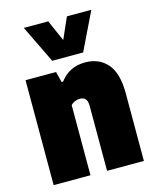

<svg xmlns="http://www.w3.org/2000/svg" viewBox="-120 -890 788 972"><g transform="rotate(-15 274.5 -404.0)"><path d="M39 -550H199L213 -494H221Q269.5 -559 353 -559Q425.5 -559 468.8 -509.8Q512 -460.5 512 -354V0H319V-339Q319 -366 308.8 -377Q298.5 -388 280 -388Q266 -388 253.2 -382.5Q240.5 -377 232 -368V0H39ZM325 -808H453L357 -610H195L99 -808H227L276 -697Z"/></g></svg>

Font: Encode Sans Condensed Black
Style: Regular
Weight: 900
Width: 3
Designer: Multiple Designers
Foundry: Impallari Type
Version: Version 2.000